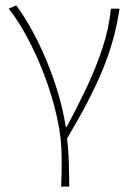

<svg xmlns="http://www.w3.org/2000/svg" viewBox="-20 -510 484 710"><path d="M206 180Q207 157 207.5 140.5Q208 124 208 108.5Q208 93 208 72Q208 1 190.5 -77.5Q173 -156 144 -232Q115 -308 80.5 -372Q46 -436 12 -478L40 -490Q68 -453 96.5 -401.5Q125 -350 150.5 -289.5Q176 -229 195 -165Q214 -101 223 -41H227Q264 -110 298.5 -182.5Q333 -255 358 -329.5Q383 -404 390 -478H422Q413 -418 397.5 -362Q382 -306 358.5 -249.5Q335 -193 303 -131.5Q271 -70 228 2Q233 42 234.5 90Q236 138 236 180Z"/></svg>

Font: Source Sans 3
Style: Regular
Weight: 200
Designer: Paul D. Hunt
Foundry: Adobe
Version: Version 3.046;hotconv 1.0.118;makeotfexe 2.5.65603